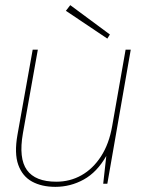

<svg xmlns="http://www.w3.org/2000/svg" viewBox="-20 -714 554 746"><path d="M195 12Q142 12 104.5 -8.5Q67 -29 51 -73.5Q35 -118 48 -191L107 -521H127L69 -196Q52 -99 84.5 -53.5Q117 -8 199 -8Q252 -8 296.5 -33Q341 -58 372.5 -106.5Q404 -155 416 -225L468 -521H488L397 0H381L393 -108Q357 -45 305.5 -16.5Q254 12 195 12ZM397 -564 236 -672 253 -694 407 -580Z"/></svg>

Font: DM Sans 10pt Thin
Style: Italic
Weight: 250
Italic angle: -10°
Version: Version 4.004;gftools[0.9.30]